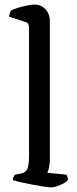

<svg xmlns="http://www.w3.org/2000/svg" viewBox="-20 -820 335 840"><path d="M203 0Q195 0 173 -3.5Q151 -7 123.5 -12Q96 -17 72 -22.5Q48 -28 36 -32Q36 -40 39.5 -46.5Q43 -53 46 -56L73 -61Q90 -64 98.5 -79Q107 -94 107 -139V-700Q107 -708 104 -714.5Q101 -721 91 -724L19 -747Q21 -757 23.5 -764Q26 -771 28 -774Q39 -780 59 -786Q79 -792 99.5 -796Q120 -800 131 -800Q160 -800 179 -779.5Q198 -759 198 -730V-120Q198 -99 194 -84.5Q190 -70 187 -64L270 -56Q272 -53 274.5 -47.5Q277 -42 277 -33Q272 -25 258 -17.5Q244 -10 228.5 -5Q213 0 203 0Z"/></svg>

Font: Texturina Medium 12pt
Style: Regular
Weight: 400
Version: Version 1.002